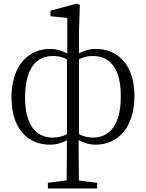

<svg xmlns="http://www.w3.org/2000/svg" viewBox="-20 -805 826 1087"><path d="M359 -46C337 -34 312 -26 280 -26C182 -26 122 -99 122 -253C122 -413 182 -488 280 -488C312 -488 337 -481 359 -469ZM427 -469C449 -481 473 -488 505 -488C604 -488 664 -416 664 -261C664 -101 604 -26 505 -26C473 -26 449 -34 427 -46ZM427 -622 432 -777 416 -785 266 -745V-713L361 -704V-502C336 -516 301 -528 263 -528C138 -528 45 -430 45 -253C45 -76 138 14 263 14C300 14 334 3 359 -11C359 88 358 155 357 216L251 230V262H530V230L427 217C426 156 425 90 425 -12C450 2 484 14 522 14C648 14 741 -84 741 -261C741 -438 648 -528 522 -528C485 -528 452 -517 427 -503Z"/></svg>

Font: Noto Serif CJK JP
Style: Regular
Weight: 400
Designer: Ryoko NISHIZUKA 西塚涼子 (kana & ideographs); Frank Grießhammer (Latin, Greek & Cyrillic); Wenlong ZHANG 张文龙 (bopomofo); San
Foundry: Adobe Systems Incorporated
Version: Version 1.000;PS 1;hotconv 16.6.53;makeotf.lib2.5.65590